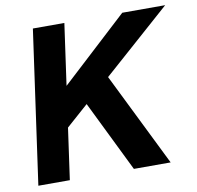

<svg xmlns="http://www.w3.org/2000/svg" viewBox="-78 -778 883 859"><g transform="rotate(-10 363.5 -348.5)"><path d="M173 -206 196 -387 532 -697H727ZM28 0 126 -697H269L171 0ZM462 0 294 -343 411 -442 629 0Z"/></g></svg>

Font: Hanken Grotesk ExtraBold
Style: Italic
Weight: 800
Italic angle: -8°
Designer: Alfredo Marco Pradil
Foundry: Hanken Design Co.
Version: Version 3.013